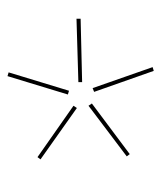

<svg xmlns="http://www.w3.org/2000/svg" viewBox="21 -789 430 512"><g transform="rotate(-90 236.0 -533.0)"><path d="M240 -567 289 -728 299 -725 250 -564ZM67 -640 73 -648 210 -552 204 -543ZM273 -529V-539L442 -544V-533ZM75 -410 210 -512 216 -503 81 -402ZM247 -497 257 -501 313 -341 303 -338Z"/></g></svg>

Font: Ysabeau Infant Hairline
Style: Regular
Weight: 100
Designer: Christian Thalmann (Catharsis Fonts)
Version: Version 0.003